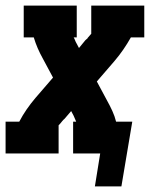

<svg xmlns="http://www.w3.org/2000/svg" viewBox="-31 -550 551 688"><path d="M309 118 328 0H231V-114H242Q240 -119 237.5 -124.5Q235 -130 233 -135L224 -152L200 -124Q198 -122 196 -120.5Q194 -119 193 -117L192 -116Q192 -116 192 -116Q192 -116 192 -116Q189 -112 186 -108.5Q183 -105 179 -101Q179 -101 179 -101Q179 -101 179 -101V0H-11V-114H38Q50 -137 64.5 -158Q79 -179 96 -199L159 -272L122 -341Q112 -359 104 -377.5Q96 -396 90 -416H54V-530H244V-416H233Q236 -411 238 -405.5Q240 -400 243 -395L252 -378L275 -406Q277 -408 279 -409.5Q281 -411 283 -413V-414Q283 -414 283 -414Q283 -414 283 -414Q286 -418 289.5 -421.5Q293 -425 296 -429Q296 -429 296 -429Q296 -429 296 -429V-530H486V-416H438Q425 -393 410.5 -372Q396 -351 379 -331L316 -258L353 -189Q363 -171 371.5 -152.5Q380 -134 385 -114H443L404 118Z"/></svg>

Font: Iosevka Curly Slab HvObl
Style: Regular
Weight: 900
Italic angle: -9°
Monospace: yes
Designer: Belleve Invis
Foundry: Belleve Invis
Version: Version 11.1.0; ttfautohint (v1.8.3)